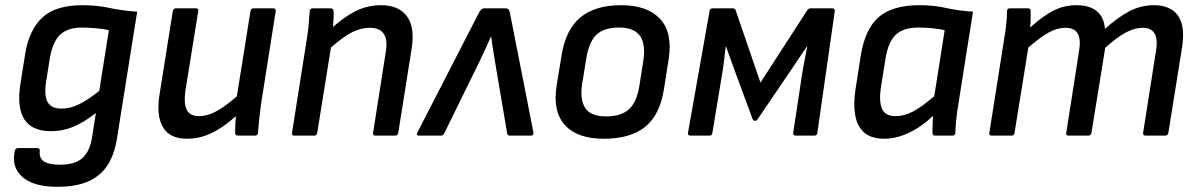

<svg xmlns="http://www.w3.org/2000/svg" viewBox="-20 -522 4615 739"><path d="M297 -502Q353 -502 401.5 -491.5Q450 -481 508 -477L431 6Q422 68 396 110.5Q370 153 322.5 175Q275 197 201 197Q109 197 66 159Q23 121 37 58Q40 48 50 48H123Q134 48 133 58Q130 87 149.5 99.5Q169 112 212 112Q268 112 296.5 87Q325 62 334 9L349 -87Q303 -51 262 -34Q221 -17 176 -17Q103 -17 73.5 -63Q44 -109 59 -202L77 -315Q92 -407 143 -454.5Q194 -502 297 -502ZM217 -104Q249 -104 282 -119.5Q315 -135 362 -172L399 -406Q377 -411 347 -413.5Q317 -416 296 -416Q241 -416 212 -389Q183 -362 172 -299L158 -211Q149 -155 163 -129.5Q177 -104 217 -104Z M700 12Q634 12 607.5 -32Q581 -76 594 -158L645 -479Q647 -490 658 -490H734Q745 -490 743 -479L693 -169Q687 -123 699 -99Q711 -75 746 -75Q781 -75 819.5 -97.5Q858 -120 913 -170L901 -87Q868 -56 836 -34Q804 -12 770.5 0Q737 12 700 12ZM896 0Q885 0 885 -11Q885 -29 886 -49Q887 -69 889 -90V-135L944 -479Q946 -490 955 -490H1031Q1043 -490 1041 -478L985 -123Q981 -95 978 -66.5Q975 -38 973 -11Q973 0 961 0Z M1425 0Q1414 0 1416 -11L1465 -323Q1480 -415 1403 -415Q1379 -415 1354 -406Q1329 -397 1300.5 -376.5Q1272 -356 1233 -321L1244 -402Q1294 -450 1342.5 -476Q1391 -502 1446 -502Q1515 -502 1546.5 -459Q1578 -416 1564 -332L1513 -11Q1511 0 1501 0ZM1113 0Q1102 0 1104 -11L1160 -366Q1165 -394 1168 -426.5Q1171 -459 1172 -478Q1172 -490 1184 -490H1252Q1263 -490 1264 -479Q1265 -471 1264 -454.5Q1263 -438 1262 -420.5Q1261 -403 1259 -390L1258 -365L1201 -11Q1200 -6 1197.5 -3Q1195 0 1190 0Z M1593 0Q1580 0 1587 -13L1825 -476Q1833 -490 1843 -490H1927Q1939 -490 1942 -476L2033 -13Q2035 0 2023 0H1943Q1933 0 1932 -9L1886 -280Q1882 -305 1878 -329.5Q1874 -354 1871 -380H1869Q1858 -354 1846.5 -330Q1835 -306 1823 -280L1690 -9Q1686 0 1677 0Z M2304 12Q2201 12 2153.5 -41.5Q2106 -95 2123 -196L2142 -312Q2158 -409 2214.5 -455.5Q2271 -502 2371 -502Q2471 -502 2520 -450Q2569 -398 2554 -296L2536 -182Q2521 -81 2464 -34.5Q2407 12 2304 12ZM2313 -74Q2371 -74 2401 -101.5Q2431 -129 2441 -192L2456 -287Q2466 -354 2442.5 -385Q2419 -416 2363 -416Q2305 -416 2276 -388.5Q2247 -361 2237 -299L2221 -202Q2211 -139 2232.5 -106.5Q2254 -74 2313 -74Z M2638 0Q2626 0 2628 -11L2711 -479Q2712 -490 2724 -490H2801Q2809 -490 2812 -481L2907 -204L3086 -481Q3092 -490 3099 -490H3183Q3194 -490 3193 -479L3126 -11Q3125 0 3115 0H3043Q3032 0 3033 -11L3067 -235Q3071 -261 3076.5 -288.5Q3082 -316 3087 -342H3085Q3069 -318 3052 -293Q3035 -268 3019 -244L2896 -63Q2893 -57 2886 -57Q2883 -57 2881 -58.5Q2879 -60 2877 -63L2809 -247Q2801 -270 2792 -294Q2783 -318 2775 -342H2773Q2770 -316 2767 -289Q2764 -262 2759 -235L2722 -11Q2721 0 2711 0Z M3385 12Q3333 12 3306 -12Q3279 -36 3271.5 -79.5Q3264 -123 3273 -179L3293 -308Q3310 -412 3363 -457Q3416 -502 3519 -502Q3574 -502 3620.5 -491.5Q3667 -481 3725 -477L3669 -123Q3664 -95 3661 -66.5Q3658 -38 3657 -11Q3657 0 3645 0H3579Q3569 0 3569 -11Q3569 -26 3569.5 -42.5Q3570 -59 3571 -76Q3526 -33 3477.5 -10.5Q3429 12 3385 12ZM3428 -75Q3460 -75 3494.5 -93Q3529 -111 3576 -152L3616 -406Q3594 -411 3566.5 -413.5Q3539 -416 3517 -416Q3456 -416 3427.5 -388Q3399 -360 3389 -300L3370 -182Q3363 -133 3374.5 -104Q3386 -75 3428 -75Z M3797 0Q3786 0 3788 -11L3844 -366Q3849 -394 3852.5 -424.5Q3856 -455 3856 -479Q3856 -490 3867 -490H3937Q3947 -490 3947 -480Q3947 -465 3947 -449.5Q3947 -434 3945 -416Q3992 -459 4033.5 -480.5Q4075 -502 4123 -502Q4173 -502 4201 -479.5Q4229 -457 4233 -411Q4283 -456 4327.5 -479Q4372 -502 4421 -502Q4487 -502 4515 -460.5Q4543 -419 4529 -335L4477 -11Q4475 0 4465 0H4389Q4378 0 4380 -12L4429 -324Q4437 -369 4424.5 -392Q4412 -415 4377 -415Q4347 -415 4312.5 -396.5Q4278 -378 4234 -338L4181 -11Q4180 -6 4177.5 -3Q4175 0 4169 0H4093Q4082 0 4084 -11L4133 -324Q4141 -369 4128.5 -392Q4116 -415 4081 -415Q4049 -415 4016.5 -397Q3984 -379 3938 -339L3885 -11Q3883 0 3874 0Z"/></svg>

Font: Sofia Sans SemiBold
Style: Italic
Weight: 600
Italic angle: -9°
Designer: Botio Nikoltchev, Ani Petrova
Foundry: lettersoup
Version: Version 4.100-B